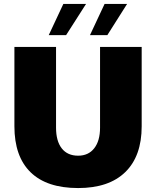

<svg xmlns="http://www.w3.org/2000/svg" viewBox="-20 -943 791 973"><path d="M53 -303V-705H264V-296Q264 -228 293 -191Q322 -154 376 -154Q428 -154 457.5 -191.5Q487 -229 487 -296V-705H698V-303Q698 -152 615 -71Q532 10 376 10Q217 10 135 -70Q53 -150 53 -303ZM227 -765 301 -923H416L315 -765ZM436 -765 510 -923H624L524 -765Z"/></svg>

Font: Nunito Sans Heavy
Style: Regular
Weight: 400
Designer: Vernon Adams
Foundry: Vernon Adams
Version: Version 2.500